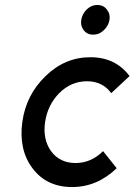

<svg xmlns="http://www.w3.org/2000/svg" viewBox="-20 -743 543 775"><path d="M422 -663Q426 -686 411 -705Q397 -723 373 -723Q349 -723 330 -705Q312 -687 308 -663Q304 -639 318 -621Q332 -603 356 -603Q381 -603 399 -621Q418 -639 422 -663ZM345 -512Q242 -512 164 -436Q85 -360 70 -250Q55 -139 111 -64Q168 12 271 12Q372 12 451 -64L396 -133Q348 -85 285 -85Q221 -85 186 -133Q152 -181 162 -250Q172 -319 219 -367Q267 -415 331 -415Q394 -415 429 -367L503 -436Q446 -512 345 -512Z"/></svg>

Font: Unageo
Style: Medium-Italic
Weight: 500
Designer: Richard Sepsi
Foundry: Richard Sepsi
Version: Version 2.000